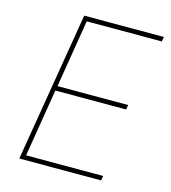

<svg xmlns="http://www.w3.org/2000/svg" viewBox="-109 -815 801 902"><g transform="rotate(15 292.0 -363.5)"><path d="M68.2 0 188.9 -727.3H576.7L572.4 -704.5H207.4L153.4 -375H497.2L492.9 -352.3H149.1L95.2 -22.7H470.2L465.9 0Z"/></g></svg>

Font: Inter Thin  BETA
Style: Italic
Weight: 100
Italic angle: -9.39999°
Designer: Rasmus Andersson
Foundry: rsms
Version: Version 3.011;git-f93a4a705